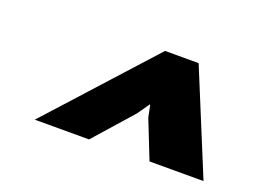

<svg xmlns="http://www.w3.org/2000/svg" viewBox="-69 -960 936 695"><g transform="rotate(20 399.0 -612.5)"><path d="M594.2 -810.1 756.8 -415H548.8L490.2 -563L481 -608.9H479L446.8 -563L315.9 -415H106.9L464.8 -810.1Z"/></g></svg>

Font: Sinkin Sans 800 Black Italic
Style: Regular
Weight: 900
Italic angle: -112°
Designer: Keith Bates
Foundry: K-Type
Version: Sinkin Sans (version 1.0)  by Keith Bates   •   © 2014   www